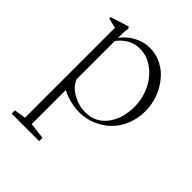

<svg xmlns="http://www.w3.org/2000/svg" viewBox="-195 -560 919 919"><g transform="rotate(45 264.5 -100.5)"><path d="M38.6 244.6V222.2L97.7 213.4V-395.5L47.4 -407.2V-417.5L139.6 -446.3L145.5 -439.9Q142.1 -407.2 142.1 -377.9V-371.6Q169.9 -408.7 207.8 -427.5Q245.6 -446.3 283.7 -446.3Q319.8 -446.3 352.1 -432.6Q384.3 -418.9 408 -396Q431.6 -373 449 -343.5Q466.3 -314 474.9 -281.2Q483.4 -248.5 483.4 -216.8Q483.4 -165.5 465.1 -122.1Q446.8 -78.6 416 -49.6Q385.3 -20.5 345.7 -4.4Q306.2 11.7 263.2 11.7Q202.6 11.7 142.1 -18.1V212.4L225.1 222.2V244.6ZM253.4 -409.7Q187.5 -409.7 142.1 -350.6V-91.8Q156.7 -54.7 197.5 -31.7Q238.3 -8.8 283.7 -8.8Q351.1 -8.8 391.4 -61Q431.6 -113.3 431.6 -194.3Q431.6 -249.5 408 -299.1Q384.3 -348.6 343 -379.2Q301.8 -409.7 253.4 -409.7Z"/></g></svg>

Font: Elstob ExtraLight
Style: Regular
Weight: 200
Designer: Peter S. Baker
Version: Version 1.015